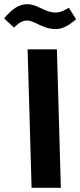

<svg xmlns="http://www.w3.org/2000/svg" viewBox="-73 -898 384 918"><path d="M192 -759C213 -759 243 -764 291 -806L256 -861C229 -845 213 -838 192 -838C141 -838 107 -878 57 -878C19 -878 -17 -855 -53 -810L-6 -766C15 -787 33 -800 57 -800C91 -800 132 -759 192 -759ZM78 0H218L199 -662H59Z"/></svg>

Font: Noto Sans Arabic UI
Style: Bold
Weight: 700
Designer: Monotype Design Team, Nadine Chahine and Nizar Qandah
Foundry: Monotype Imaging Inc.
Version: Version 2.010